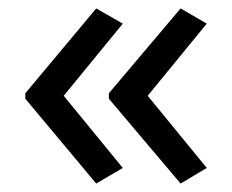

<svg xmlns="http://www.w3.org/2000/svg" viewBox="-20 -491 549 455"><path d="M40 -270 208 -471 271 -435 131 -264 271 -93 208 -56 40 -257ZM238 -270 408 -471 470 -435 330 -264 470 -93 408 -56 238 -257Z"/></svg>

Font: Noto Sans Pau Cin Hau
Style: Regular
Weight: 400
Designer: Monotype Design Team
Foundry: Monotype Imaging Inc.
Version: Version 2.002; ttfautohint (v1.8.4.7-5d5b)